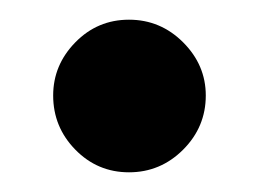

<svg xmlns="http://www.w3.org/2000/svg" viewBox="-20 -165 263 195"><path d="M111 10Q143 10 166 -13Q189 -36 189 -68Q189 -99 166 -122Q143 -145 111 -145Q79 -145 56.5 -122Q34 -99 34 -68Q34 -36 56.5 -13Q79 10 111 10Z"/></svg>

Font: Secuela Black
Style: Regular
Weight: 900
Designer: Fernando Haro
Foundry: deFharo
Version: Version 1.704